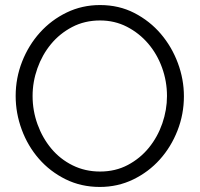

<svg xmlns="http://www.w3.org/2000/svg" viewBox="-20 -735 791 760"><path d="M375 5Q301 5 239.5 -25.5Q178 -56 134 -106.5Q90 -157 66 -222Q42 -287 42 -355Q42 -426 67.5 -491Q93 -556 138 -606Q183 -656 244 -685.5Q305 -715 376 -715Q451 -715 512 -683.5Q573 -652 616.5 -601Q660 -550 684 -485.5Q708 -421 708 -354Q708 -283 682.5 -218Q657 -153 612.5 -103.5Q568 -54 507 -24.5Q446 5 375 5ZM109 -355Q109 -297 128.5 -243Q148 -189 183 -147Q218 -105 267.5 -80.5Q317 -56 376 -56Q437 -56 486 -82Q535 -108 569.5 -150.5Q604 -193 622.5 -246.5Q641 -300 641 -355Q641 -413 621.5 -467Q602 -521 566.5 -562.5Q531 -604 482.5 -629Q434 -654 376 -654Q315 -654 265.5 -628Q216 -602 181.5 -560Q147 -518 128 -464.5Q109 -411 109 -355Z"/></svg>

Font: Rising Sun Light
Style: Regular
Weight: 300
Designer: Matt McInerney, Pablo Impallari, Rodrigo Fuenzalida (Raleway font), Stephen Hutchings (Greek), Cristiano Sobral (main ch
Foundry: The Rising Sun Project Authors
Version: Version 4.327; ttfautohint (v1.8.4.7-5d5b-dirty)